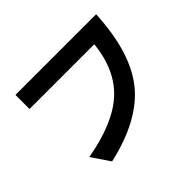

<svg xmlns="http://www.w3.org/2000/svg" viewBox="-164 -1007 1328 1328"><g transform="rotate(-45 500.0 -343.0)"><path d="M111.3 -604.5V-742.2H900.4Q882.8 -385.7 735.4 -202.1Q587.9 -18.6 258.8 55.7L168.9 -77.1Q449.2 -127 585 -251Q720.7 -375 745.1 -604.5Z"/></g></svg>

Font: GenEi M Gothic v2 Bold
Style: Regular
Weight: 700
Version: Version 2.0